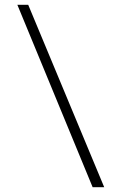

<svg xmlns="http://www.w3.org/2000/svg" viewBox="-20 -747 504 796"><path d="M97 -727 412 29H364L52 -727Z"/></svg>

Font: BellefairVN
Style: Regular
Weight: 400
Designer: Nick Shinn, Liron Lavi Turkenic
Foundry: Shinntype
Version: Version 1.003